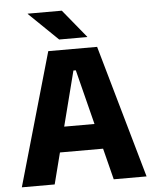

<svg xmlns="http://www.w3.org/2000/svg" viewBox="-56 -873 736 920"><g transform="rotate(-5 311.5 -413.0)"><path d="M169.5 0H11.5L194.5 -639H429.5L611.5 0H453.5L318 -536H306.5ZM455 -150.5H167V-272H455ZM386.5 -691.5 276 -826.5H112V-825L251.5 -690H386.5Z"/></g></svg>

Font: Anek Kannada
Style: Bold
Weight: 700
Version: Version 1.003